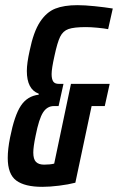

<svg xmlns="http://www.w3.org/2000/svg" viewBox="-20 -716 457 744"><path d="M10 -104Q10 -138 19 -183Q36 -269 61 -306.5Q86 -344 130 -349V-353Q84 -370 84 -441Q84 -471 95 -520Q110 -593 135 -631Q160 -669 194 -682.5Q228 -696 280 -696Q308 -696 347 -692Q386 -688 417 -683L399 -603Q384 -606 358 -608.5Q332 -611 313 -611Q267 -611 245.5 -603.5Q224 -596 213 -573.5Q202 -551 191 -499Q180 -450 180 -429Q180 -410 186 -400.5Q192 -391 208 -391H226L207 -305H189Q163 -305 147 -280.5Q131 -256 118 -190Q109 -147 109 -125Q109 -99 119.5 -88.5Q130 -78 151 -78Q174 -78 190 -82L255 -391H405L386 -305H335L272 -8Q245 -1 209 3.5Q173 8 144 8Q76 8 43 -16.5Q10 -41 10 -104Z"/></svg>

Font: Saira Ultra Condensed
Style: Bold Italic
Weight: 700
Width: 1
Italic angle: -12°
Designer: Hector Gatti with collaboration of the Omnibus-Type team
Foundry: Omnibus-Type
Version: Version 1.001; ttfautohint (v1.8)